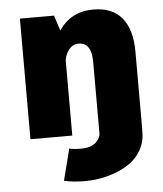

<svg xmlns="http://www.w3.org/2000/svg" viewBox="-51 -556 672 793"><g transform="rotate(-5 285.0 -159.5)"><path d="M60 0V-500H201.5L222 -436.5Q272 -511 364.5 -511Q444.5 -511 484 -462.2Q523.5 -413.5 523.5 -323V0H523V12.5Q523 56 500.5 91.2Q478 126.5 441 148Q404 169.5 360 180.8Q316 192 270 192Q220 192 183 183L216.5 51.5Q227.5 57 263.5 57Q306.5 57 326.2 38.5Q346 20 346 0V-295.5Q346 -376 292 -376Q268 -376 252.2 -355.8Q236.5 -335.5 233.5 -312.5V0Z"/></g></svg>

Font: League Mono Narrow ExtraBold
Style: Regular
Weight: 800
Width: 3
Designer: Tyler Finck
Foundry: The League of Moveable Type / Tyler Finck
Version: Version 2.210